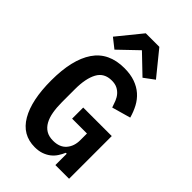

<svg xmlns="http://www.w3.org/2000/svg" viewBox="-281 -1050 1161 1161"><g transform="rotate(45 300.0 -469.0)"><path d="M360 -950 486 -795 420 -746 300 -861 180 -746 118 -795 244 -950ZM421 -97H413Q404 -76 391 -56Q378 -36 359 -21Q340 -6 314.5 3Q289 12 256 12Q150 12 95.5 -81.5Q41 -175 41 -344Q41 -522 105 -616Q169 -710 302 -710Q354 -710 393.5 -696Q433 -682 461.5 -657Q490 -632 508.5 -597.5Q527 -563 538 -523L418 -489Q411 -511 402.5 -532Q394 -553 380.5 -568.5Q367 -584 348 -593.5Q329 -603 301 -603Q236 -603 208 -551Q180 -499 180 -409V-297Q180 -252 186.5 -214.5Q193 -177 208 -150Q223 -123 247 -108.5Q271 -94 307 -94Q363 -94 392 -127.5Q421 -161 421 -213V-270H294V-365H538V0H421Z"/></g></svg>

Font: IBM Plex Mono SmBld
Style: Regular
Weight: 600
Monospace: yes
Designer: Mike Abbink, Paul van der Laan, Pieter van Rosmalen
Foundry: Bold Monday
Version: Version 2.3